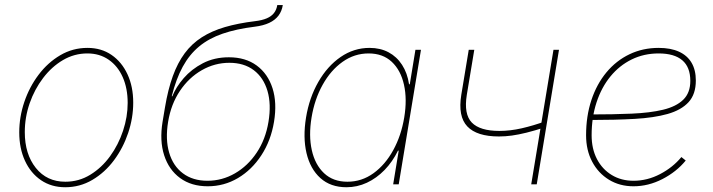

<svg xmlns="http://www.w3.org/2000/svg" viewBox="-20 -748 2891 779"><path d="M244.6 11.7Q188.5 11.7 146.5 -16.8Q104.5 -45.4 81.3 -95.7Q58.1 -146 58.1 -210.9Q58.1 -273.4 78.6 -334.2Q99.1 -395 136.5 -444.6Q173.8 -494.1 224.4 -523.9Q274.9 -553.7 335 -553.7Q391.1 -553.7 432.6 -525.1Q474.1 -496.6 497.3 -446.5Q520.5 -396.5 520.5 -331.5Q520.5 -269.5 500 -208.5Q479.5 -147.5 442.4 -97.7Q405.3 -47.9 354.7 -18.1Q304.2 11.7 244.6 11.7ZM245.1 -10.7Q300.3 -10.7 346.4 -39.1Q392.6 -67.4 426.5 -114Q460.4 -160.6 479.2 -217.3Q498 -273.9 498 -330.6Q498 -389.6 478 -434.8Q458 -480 421.1 -505.6Q384.3 -531.2 334.5 -531.2Q281.7 -531.2 235.8 -504.4Q189.9 -477.5 155 -431.6Q120.1 -385.7 100.3 -328.9Q80.6 -272 80.6 -211.9Q80.6 -123 125.2 -66.9Q169.9 -10.7 245.1 -10.7Z M822.8 7.8Q756.3 7.8 710.7 -25.6Q665 -59.1 646 -118.2Q627 -177.2 639.6 -253.9L649.4 -312.5Q661.6 -385.3 681.2 -439.2Q700.7 -493.2 729.5 -532Q758.3 -570.8 798.8 -596.7Q839.4 -622.6 892.8 -638.2Q946.3 -653.8 1014.6 -662.1Q1043.5 -665.5 1062.3 -673.6Q1081.1 -681.6 1091.6 -695.1Q1102.1 -708.5 1105 -727.5H1127.4Q1123.5 -702.6 1109.9 -684.6Q1096.2 -666.5 1072.5 -655.3Q1048.8 -644 1013.2 -639.6Q938.5 -630.4 883.1 -611.3Q827.6 -592.3 788.1 -559.6Q748.5 -526.9 721.4 -477.3Q694.3 -427.7 676.8 -357.4H679.2Q693.8 -394.5 725.3 -430.9Q756.8 -467.3 803.2 -491.5Q849.6 -515.6 908.7 -515.6Q976.1 -515.6 1021.5 -482.2Q1066.9 -448.7 1085.7 -389.9Q1104.5 -331.1 1091.8 -253.9Q1079.1 -177.2 1040.5 -118.2Q1002 -59.1 945.6 -25.6Q889.2 7.8 822.8 7.8ZM821.8 -14.6Q881.3 -14.6 933.3 -44.7Q985.4 -74.7 1021.5 -128.7Q1057.6 -182.6 1069.3 -253.9Q1081.1 -325.2 1065.2 -379.2Q1049.3 -433.1 1009.8 -463.1Q970.2 -493.2 910.6 -493.2Q851.1 -493.2 798.6 -463.1Q746.1 -433.1 710 -379.2Q673.8 -325.2 662.1 -253.9Q650.4 -182.6 666.3 -128.7Q682.1 -74.7 722.2 -44.7Q762.2 -14.6 821.8 -14.6Z M1385.7 11.7Q1321.3 11.7 1280 -25.4Q1238.8 -62.5 1223.6 -126.7Q1208.5 -190.9 1221.7 -271.5Q1234.9 -351.6 1271.5 -415.5Q1308.1 -479.5 1361.8 -516.6Q1415.5 -553.7 1479.5 -553.7Q1522.9 -553.7 1556.4 -535.9Q1589.8 -518.1 1611.3 -484.9Q1632.8 -451.7 1639.6 -406.2H1642.6L1665.5 -545.9H1688L1597.7 0H1575.2L1597.7 -136.7H1594.7Q1572.8 -91.8 1540.3 -58.3Q1507.8 -24.9 1468.5 -6.6Q1429.2 11.7 1385.7 11.7ZM1389.6 -10.7Q1447.8 -10.7 1495.4 -45.2Q1543 -79.6 1575.4 -138.7Q1607.9 -197.8 1620.1 -271.5Q1632.3 -345.2 1619.1 -404.1Q1606 -462.9 1569.6 -497.1Q1533.2 -531.2 1475.6 -531.2Q1418 -531.2 1369.9 -497.1Q1321.8 -462.9 1289.1 -404.1Q1256.3 -345.2 1244.1 -271.5Q1231.9 -197.8 1245.1 -138.7Q1258.3 -79.6 1294.9 -45.2Q1331.5 -10.7 1389.6 -10.7Z M2004.4 -194.3Q1914.6 -194.3 1876 -235.1Q1837.4 -275.9 1851.6 -363.3L1881.8 -545.9H1904.3L1874 -363.3Q1861.3 -284.7 1894.3 -250.7Q1927.2 -216.8 2006.3 -216.8Q2049.8 -216.8 2096.9 -227.5Q2144 -238.3 2195.3 -256.8L2190.9 -231.4Q2148.4 -217.8 2116 -209.7Q2083.5 -201.7 2056.9 -198Q2030.3 -194.3 2004.4 -194.3ZM2135.3 0 2225.6 -545.9H2248L2157.7 0Z M2550.3 7.8Q2494.1 7.8 2450.7 -18.8Q2407.2 -45.4 2382.6 -92Q2357.9 -138.7 2357.9 -199.2Q2357.9 -276.9 2379.4 -341.8Q2400.9 -406.7 2440.4 -454.3Q2480 -502 2533.9 -527.8Q2587.9 -553.7 2652.3 -553.7Q2701.2 -553.7 2734.9 -538.3Q2768.6 -522.9 2785.9 -493.4Q2803.2 -463.9 2803.2 -421.4Q2803.2 -365.7 2773.7 -333.5Q2744.1 -301.3 2688.7 -285.6Q2633.3 -270 2554.4 -265.6Q2475.6 -261.2 2377.4 -261.2V-283.7Q2468.3 -283.7 2542.5 -286.9Q2616.7 -290 2669.9 -302.7Q2723.1 -315.4 2752 -343.3Q2780.8 -371.1 2780.8 -419.9Q2780.8 -475.6 2748.3 -503.4Q2715.8 -531.2 2652.3 -531.2Q2592.8 -531.2 2543 -506.8Q2493.2 -482.4 2456.8 -438Q2420.4 -393.6 2400.4 -332.8Q2380.4 -272 2380.4 -199.2Q2380.4 -144 2402.1 -102.5Q2423.8 -61 2462.2 -37.8Q2500.5 -14.6 2550.3 -14.6Q2606.4 -14.6 2658.2 -41.7Q2710 -68.8 2744.6 -110.8L2762.2 -96.7Q2724.6 -50.8 2667.7 -21.5Q2610.8 7.8 2550.3 7.8Z"/></svg>

Font: Inter Thin
Style: Italic
Weight: 250
Italic angle: -9.3988°
Designer: Rasmus Andersson
Foundry: rsms
Version: Version 4.001;git-66647c0bb